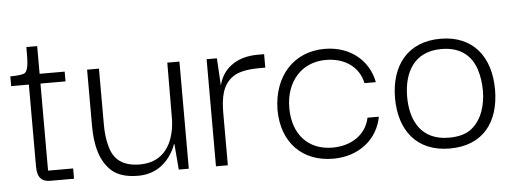

<svg xmlns="http://www.w3.org/2000/svg" viewBox="-41 -613 1952 725"><g transform="rotate(-5 935.0 -250.5)"><path d="M214 0V-39H119V-369H214V-406H119V-511H78C78 -453 78 -417 58 -411C49 -408 32 -406 8 -406V-369H75V-61C75 -28 82 0 125 0Z M456 10C515 10 553 -18 577 -51C589 -68 597 -83 601 -97H603L611 0H649V-406H603L602 -188C598 -101 558 -32 467 -32C399 -32 366 -63 354 -112C347 -136 344 -163 344 -194V-406H299V-194C299 -123 313 -58 358 -19C381 0 413 10 456 10Z M797 0V-196C797 -255 805 -305 848 -334C869 -348 903 -355 948 -355H970V-406H948C859 -407 810 -359 797 -302L791 -406H752V0Z M1196 10C1295 10 1366 -50 1381 -133H1338C1325 -70 1269 -32 1197 -32C1105 -32 1047 -95 1047 -195C1047 -295 1108 -364 1200 -364C1271 -364 1325 -327 1338 -264H1381C1366 -345 1298 -406 1199 -406C1082 -406 1004 -320 1002 -193C1002 -66 1081 10 1196 10Z M1638 10C1764 10 1827 -74 1827 -197C1827 -322 1761 -406 1638 -406C1513 -406 1448 -320 1448 -197C1448 -77 1511 10 1638 10ZM1638 -31C1533 -31 1494 -108 1494 -198C1494 -288 1533 -367 1638 -367C1713 -367 1752 -329 1769 -278C1777 -252 1781 -225 1781 -198C1781 -145 1766 -89 1725 -56C1704 -39 1675 -31 1638 -31Z"/></g></svg>

Font: OSH Darker Grotesque
Style: Regular
Weight: 400
Designer: Gabriel Lam
Foundry: TypeRant
Version: Version 1.000;Glyphs 3.1.1 (3148)